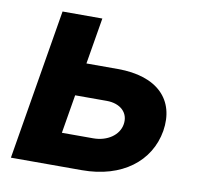

<svg xmlns="http://www.w3.org/2000/svg" viewBox="-66 -615 721 685"><g transform="rotate(10 294.5 -272.5)"><path d="M16 0H273.4C418.3 0 515.6 -75.6 534.8 -188.2C553.3 -302.9 480.8 -377.8 337 -377.8H223L251.1 -545.5H106.9ZM179.7 -119 203.1 -258.9H317.5C367.2 -258.9 398.8 -229.4 391.7 -187.1C385.3 -147 344.1 -119 293.3 -119Z"/></g></svg>

Font: Margiela Sans
Style: Bold Italic
Weight: 700
Italic angle: -9.39999°
Designer: Stefan Endress, Andreas Faust
Version: Version 1.100;FEAKit 1.0